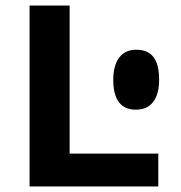

<svg xmlns="http://www.w3.org/2000/svg" viewBox="-20 -675 654 695"><path d="M556 -387Q556 -334 534.5 -306Q513 -278 472 -278Q431 -278 410.5 -305Q390 -332 390 -386Q390 -438 411.5 -466.5Q433 -495 473 -495Q515 -495 535.5 -468.5Q556 -442 556 -387ZM87 0V-655H232V-119H553V0Z"/></svg>

Font: Intel One Mono
Style: Bold
Weight: 700
Monospace: yes
Designer: Fred Shallcrass
Foundry: Frere-Jones Type LLC
Version: Version 1.400;hotconv 1.1.0;makeotfexe 2.6.0;FJTRelease1.4